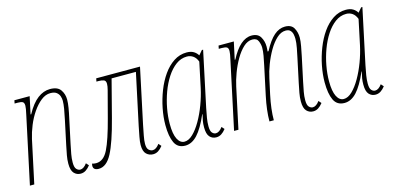

<svg xmlns="http://www.w3.org/2000/svg" viewBox="-57 -863 2445 1190"><g transform="rotate(-15 1166.0 -268.0)"><path d="M344 10Q319 10 302 -8Q285 -26 285 -69Q285 -96 290 -122.5Q295 -149 302 -183L335 -338Q343 -375 348 -405Q353 -435 353 -456Q353 -470 348 -485Q343 -500 329.5 -510.5Q316 -521 290 -521Q259 -521 230 -498Q201 -475 176 -438.5Q151 -402 133.5 -359Q116 -316 107 -276L48 0H20L112 -431Q121 -470 121 -486Q121 -505 111.5 -510.5Q102 -516 80 -516H60L64 -536H162L138 -425H142Q177 -489 215 -517.5Q253 -546 294 -546Q343 -546 362 -518.5Q381 -491 381 -456Q381 -434 376 -403.5Q371 -373 363 -338L330 -183Q323 -149 318 -122.5Q313 -96 313 -69Q313 -38 324 -26.5Q335 -15 348 -15Q370 -15 391 -44L406 -27Q392 -9 377 0.5Q362 10 344 10Z M460 10Q425 10 425 -18Q425 -24 427 -32Q440 -28 453 -28Q501 -28 530.5 -87.5Q560 -147 594 -277L639 -448Q645 -471 645 -486Q645 -506 632 -511Q619 -516 599 -516H585L589 -536H870L795 -183Q788 -148 782 -117Q776 -86 776 -65Q776 -36 788 -25.5Q800 -15 813 -15Q835 -15 856 -44L871 -27Q857 -9 842 0.5Q827 10 809 10Q784 10 766 -7Q748 -24 748 -65Q748 -86 754 -117Q760 -148 767 -183L837 -511H681L619 -272Q581 -125 545.5 -57.5Q510 10 460 10Z M1015 10Q967 10 947.5 -31Q928 -72 928 -145Q928 -196 939 -251.5Q950 -307 970.5 -359.5Q991 -412 1020.5 -454Q1050 -496 1088 -521Q1126 -546 1171 -546Q1199 -546 1216.5 -535Q1234 -524 1243 -508L1267 -536H1275L1200 -183Q1193 -148 1188.5 -121.5Q1184 -95 1184 -69Q1184 -38 1194.5 -26.5Q1205 -15 1218 -15Q1240 -15 1261 -44L1276 -27Q1262 -9 1247 0.5Q1232 10 1214 10Q1189 10 1172.5 -8Q1156 -26 1156 -69Q1156 -92 1159 -109.5Q1162 -127 1168 -151H1166Q1130 -68 1094 -29Q1058 10 1015 10ZM1017 -15Q1044 -15 1071.5 -41.5Q1099 -68 1124 -111.5Q1149 -155 1168.5 -207Q1188 -259 1199 -310L1233 -471Q1223 -497 1205.5 -509Q1188 -521 1166 -521Q1128 -521 1095.5 -497Q1063 -473 1037 -433Q1011 -393 993 -344Q975 -295 965.5 -243.5Q956 -192 956 -145Q956 -80 972.5 -47.5Q989 -15 1017 -15Z M1836 10Q1811 10 1794 -8Q1777 -26 1777 -69Q1777 -96 1782 -122.5Q1787 -149 1794 -183L1827 -338Q1832 -361 1838.5 -394.5Q1845 -428 1845 -453Q1845 -467 1842 -482Q1839 -497 1829 -507.5Q1819 -518 1799 -518Q1769 -518 1741.5 -492.5Q1714 -467 1691 -427.5Q1668 -388 1651 -343.5Q1634 -299 1626 -260L1604 -159Q1585 -70 1585 0H1557Q1557 -70 1576 -159L1615 -342Q1622 -374 1627 -402.5Q1632 -431 1632 -453Q1632 -473 1623 -495.5Q1614 -518 1585 -518Q1555 -518 1528 -493Q1501 -468 1478 -428.5Q1455 -389 1438.5 -344.5Q1422 -300 1414 -262L1358 0H1330L1422 -431Q1431 -470 1431 -486Q1431 -505 1421.5 -510.5Q1412 -516 1390 -516H1370L1374 -536H1472L1448 -425H1452Q1513 -543 1587 -543Q1627 -543 1643.5 -515.5Q1660 -488 1660 -453Q1660 -446 1659.5 -438Q1659 -430 1658 -422H1664Q1698 -486 1731 -514.5Q1764 -543 1801 -543Q1842 -543 1857.5 -515.5Q1873 -488 1873 -453Q1873 -432 1867 -399Q1861 -366 1855 -338L1822 -183Q1815 -149 1810 -122.5Q1805 -96 1805 -69Q1805 -38 1816 -26.5Q1827 -15 1840 -15Q1862 -15 1883 -44L1898 -27Q1884 -9 1869 0.5Q1854 10 1836 10Z M2037 10Q1989 10 1969.5 -31Q1950 -72 1950 -145Q1950 -196 1961 -251.5Q1972 -307 1992.5 -359.5Q2013 -412 2042.5 -454Q2072 -496 2110 -521Q2148 -546 2193 -546Q2221 -546 2238.5 -535Q2256 -524 2265 -508L2289 -536H2297L2222 -183Q2215 -148 2210.5 -121.5Q2206 -95 2206 -69Q2206 -38 2216.5 -26.5Q2227 -15 2240 -15Q2262 -15 2283 -44L2298 -27Q2284 -9 2269 0.5Q2254 10 2236 10Q2211 10 2194.5 -8Q2178 -26 2178 -69Q2178 -92 2181 -109.5Q2184 -127 2190 -151H2188Q2152 -68 2116 -29Q2080 10 2037 10ZM2039 -15Q2066 -15 2093.5 -41.5Q2121 -68 2146 -111.5Q2171 -155 2190.5 -207Q2210 -259 2221 -310L2255 -471Q2245 -497 2227.5 -509Q2210 -521 2188 -521Q2150 -521 2117.5 -497Q2085 -473 2059 -433Q2033 -393 2015 -344Q1997 -295 1987.5 -243.5Q1978 -192 1978 -145Q1978 -80 1994.5 -47.5Q2011 -15 2039 -15Z"/></g></svg>

Font: Noto Serif ExtraCondensed Thin
Style: Italic
Weight: 100
Width: 2
Italic angle: -12°
Designer: Monotype Design Team
Foundry: Monotype Imaging Inc.
Version: Version 2.013